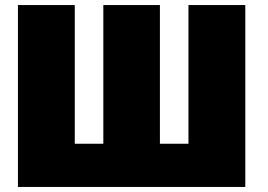

<svg xmlns="http://www.w3.org/2000/svg" viewBox="-20 -725 1060 760"><path d="M951 15H51V-705H276V-156H389V-705H613V-156H726V-705H951Z"/></svg>

Font: Repo
Style: ExtraBlack
Weight: 1000
Designer: Stefan Peev
Foundry: Context Ltd
Version: Version 001.000